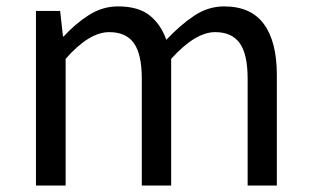

<svg xmlns="http://www.w3.org/2000/svg" viewBox="-20 -577 966 597"><path d="M91.8 0V-543H167L175.8 -463.9H178.2Q213.9 -502.9 256.1 -530Q298.3 -557.1 347.2 -557.1Q410.2 -557.1 445.3 -529.1Q480.5 -501 497.1 -453.1Q539.6 -498.5 583.3 -527.8Q627 -557.1 676.8 -557.1Q760.3 -557.1 800.5 -502.2Q840.8 -447.3 840.8 -344.2V0H750V-332Q750 -408.7 725.3 -442.9Q700.7 -477.1 648.9 -477.1Q587.4 -477.1 512.2 -394V0H420.9V-332Q420.9 -408.7 396.2 -442.9Q371.6 -477.1 319.8 -477.1Q256.8 -477.1 184.1 -394V0Z"/></svg>

Font: Source Han Sans CN
Style: Regular
Weight: 400
Designer: Ryoko NISHIZUKA  (kana, bopomofo & ideographs); Paul D. Hunt (Latin, Greek & Cyrillic); Sandoll Communications , Soo-you
Foundry: Adobe
Version: Version 2.004;hotconv 1.0.118;makeotfexe 2.5.65603